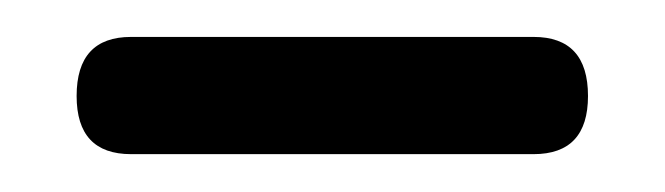

<svg xmlns="http://www.w3.org/2000/svg" viewBox="-20 -616 360 104"><path d="M21.5 -564Q21.5 -596 51 -596H269Q298.5 -596 298.5 -564Q298.5 -532.5 269 -532.5H51Q21.5 -532.5 21.5 -564Z"/></svg>

Font: Fraunces 72pt S100
Style: Regular
Weight: 400
Version: Version 1.000; ttfautohint (v1.8.3)